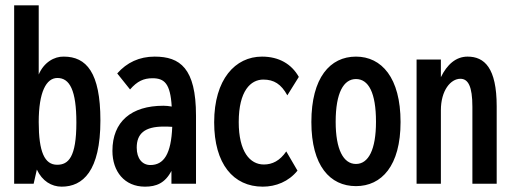

<svg xmlns="http://www.w3.org/2000/svg" viewBox="-20 -688 1915 719"><path d="M211 11C290 11 356 -47 356 -237C356 -417 303 -476 219 -476C183 -477 144 -454 125 -409V-668H33V0H106L118 -53C138 -10 173 11 211 11ZM194 -71C147 -71 125 -119 125 -231C125 -343 153 -396 195 -396C241 -396 266 -350 266 -229C266 -99 236 -71 194 -71Z M523 11C565 11 598 -2 622 -48V0H714V-255C714 -433 654 -476 559 -476C502 -476 455 -454 419 -413L467 -353C494 -384 518 -395 551 -395C595 -395 618 -376 623 -289C612 -291 601 -292 592 -292C472 -292 401 -233 401 -123C401 -46 446 11 523 11ZM492 -135C492 -187 521 -214 593 -214C602 -214 613 -214 625 -213C621 -112 594 -70 543 -70C513 -70 492 -94 492 -135Z M964 11C1013 11 1061 -8 1094 -49L1052 -121C1028 -86 1000 -72 968 -72C916 -72 874 -120 874 -231C874 -348 919 -390 966 -390C1006 -390 1033 -373 1056 -331L1099 -400C1072 -448 1025 -476 961 -476C861 -476 782 -391 782 -230C782 -74 854 11 964 11Z M1313 9C1409 9 1480 -67 1480 -231C1480 -397 1409 -476 1313 -476C1216 -476 1146 -397 1146 -231C1146 -67 1216 9 1313 9ZM1313 -74C1266 -74 1237 -128 1237 -232C1237 -341 1267 -392 1313 -392C1360 -392 1388 -341 1388 -232C1388 -128 1360 -74 1313 -74Z M1540 0H1631V-275C1631 -350 1668 -393 1704 -393C1733 -393 1749 -365 1749 -288V0H1840V-290C1840 -434 1794 -476 1731 -476C1687 -476 1654 -446 1631 -399V-465H1540Z"/></svg>

Font: Inconsolata Condensed
Style: Bold
Weight: 700
Width: 3
Monospace: yes
Designer: Raph Levien, Cyreal, Brenton Simpson
Foundry: Raph Levien, Cyreal, Google
Version: Version 3.100